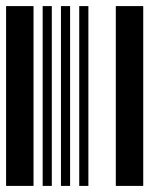

<svg xmlns="http://www.w3.org/2000/svg" viewBox="-20 -610 520 630"><path d="M0 0V-590H90V0ZM120 0V-590H150V0ZM180 0V-590H210V0ZM240 0V-590H270V0ZM360 0V-590H450V0Z"/></svg>

Font: Libre Barcode 39 Extended
Style: Regular
Weight: 400
Version: Version 1.005; ttfautohint (v1.8.3)